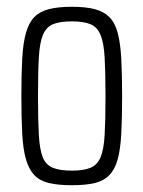

<svg xmlns="http://www.w3.org/2000/svg" viewBox="-20 -538 423 566"><path d="M192 8Q151 8 124 1.5Q97 -5 81 -22Q65 -39 56.5 -68.5Q48 -98 45.5 -143.5Q43 -189 43 -254Q43 -319 45.5 -365Q48 -411 56.5 -441Q65 -471 81 -487.5Q97 -504 124 -511Q151 -518 192 -518Q233 -518 259.5 -511Q286 -504 302.5 -487.5Q319 -471 327 -441Q335 -411 337.5 -365Q340 -319 340 -254Q340 -189 337.5 -143.5Q335 -98 327 -68.5Q319 -39 302.5 -22Q286 -5 259.5 1.5Q233 8 192 8ZM192 -35Q227 -35 247 -43.5Q267 -52 276.5 -74.5Q286 -97 288.5 -140.5Q291 -184 291 -254Q291 -325 288.5 -368.5Q286 -412 276.5 -435Q267 -458 247 -466.5Q227 -475 192 -475Q156 -475 136 -466.5Q116 -458 106.5 -435Q97 -412 94.5 -368.5Q92 -325 92 -254Q92 -184 94.5 -140.5Q97 -97 106 -74.5Q115 -52 135.5 -43.5Q156 -35 192 -35Z"/></svg>

Font: Saira ExtraCondensed Light
Style: Regular
Weight: 300
Width: 2
Designer: Hector Gatti with collaboration of the Omnibus-Type team
Foundry: Omnibus-Type
Version: Version 1.101